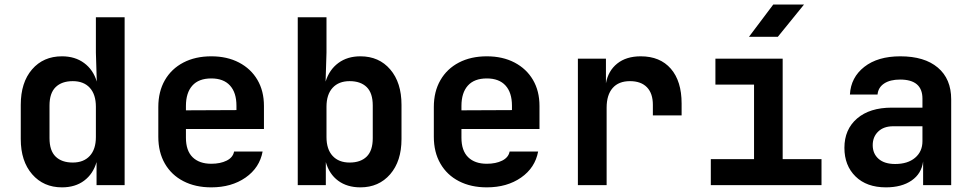

<svg xmlns="http://www.w3.org/2000/svg" viewBox="-20 -805 4234 835"><path d="M249.5 9.8Q169.4 9.8 119.9 -47.1Q70.3 -104 70.3 -200.2V-349.1Q70.3 -446.3 119.4 -503.2Q168.5 -560.1 249.5 -560.1Q306.2 -560.1 345.7 -531Q385.3 -502 400.9 -450.2L397 -576.2V-730H522V0H399.9V-100.1Q384.8 -48.3 345.9 -19.3Q307.1 9.8 249.5 9.8ZM296.4 -98.1Q343.8 -98.1 370.4 -127Q397 -155.8 397 -209V-340.8Q397 -394 370.6 -423.1Q344.2 -452.1 296.4 -452.1Q248.5 -452.1 221.9 -426Q195.3 -399.9 195.3 -346.2V-204.1Q195.3 -149.9 221.9 -124Q248.5 -98.1 296.4 -98.1Z M898.9 9.8Q829.6 9.8 777.6 -17.1Q725.6 -43.9 697 -93.5Q668.5 -143.1 668.5 -210V-339.8Q668.5 -406.7 697 -456.3Q725.6 -505.9 777.6 -533Q829.6 -560.1 898.9 -560.1Q967.8 -560.1 1019.5 -533Q1071.3 -505.9 1099.6 -457.5Q1127.9 -409.2 1127.9 -344.2V-244.1H788.6V-206.1Q788.6 -149.9 817.6 -121.3Q846.7 -92.8 898.9 -92.8Q938 -92.8 965.6 -106.4Q993.2 -120.1 998 -146H1122.1Q1108.9 -75.2 1047.9 -32.7Q986.8 9.8 898.9 9.8ZM788.6 -344.2V-325.2L1008.3 -326.2V-345.2Q1008.3 -402.3 980.2 -433.1Q952.1 -463.9 898.9 -463.9Q844.2 -463.9 816.4 -432.6Q788.6 -401.4 788.6 -344.2Z M1547.4 9.8Q1489.7 9.8 1450.7 -19Q1411.6 -47.9 1397 -100.1V0H1274.9V-730H1399.9V-576.2L1396 -450.2Q1412.1 -502 1451.4 -531Q1490.7 -560.1 1547.4 -560.1Q1628.4 -560.1 1677.2 -502.9Q1726.1 -445.8 1726.1 -349.1V-200.2Q1726.1 -104 1676.8 -47.1Q1627.4 9.8 1547.4 9.8ZM1500.5 -98.1Q1548.3 -98.1 1574.7 -124Q1601.1 -149.9 1601.1 -204.1V-346.2Q1601.1 -400.4 1574.7 -426.3Q1548.3 -452.1 1500.5 -452.1Q1453.1 -452.1 1426.5 -423.1Q1399.9 -394 1399.9 -340.8V-209Q1399.9 -155.8 1426.5 -127Q1453.1 -98.1 1500.5 -98.1Z M2097.2 9.8Q2027.8 9.8 1975.8 -17.1Q1923.8 -43.9 1895.3 -93.5Q1866.7 -143.1 1866.7 -210V-339.8Q1866.7 -406.7 1895.3 -456.3Q1923.8 -505.9 1975.8 -533Q2027.8 -560.1 2097.2 -560.1Q2166 -560.1 2217.8 -533Q2269.5 -505.9 2297.9 -457.5Q2326.2 -409.2 2326.2 -344.2V-244.1H1986.8V-206.1Q1986.8 -149.9 2015.9 -121.3Q2044.9 -92.8 2097.2 -92.8Q2136.2 -92.8 2163.8 -106.4Q2191.4 -120.1 2196.3 -146H2320.3Q2307.1 -75.2 2246.1 -32.7Q2185.1 9.8 2097.2 9.8ZM1986.8 -344.2V-325.2L2206.5 -326.2V-345.2Q2206.5 -402.3 2178.5 -433.1Q2150.4 -463.9 2097.2 -463.9Q2042.5 -463.9 2014.6 -432.6Q1986.8 -401.4 1986.8 -344.2Z M2493.2 0V-549.8H2615.2V-442.9Q2625 -497.1 2664.3 -528.6Q2703.6 -560.1 2766.6 -560.1Q2850.6 -560.1 2897.5 -506.1Q2944.3 -452.1 2944.3 -355V-303.2H2819.3V-349.1Q2819.3 -398.9 2793.5 -425.5Q2767.6 -452.1 2719.7 -452.1Q2670.4 -452.1 2644.3 -422.1Q2618.2 -392.1 2618.2 -336.9V0Z M3237.3 -645 3342.8 -785.2H3476.6L3362.8 -645ZM3071.3 0V-112.8H3259.3V-437H3091.3V-549.8H3383.8V-112.8H3552.7V0Z M3833 9.8Q3749 9.8 3700.7 -37.6Q3652.3 -85 3652.3 -162.1Q3652.3 -242.2 3707.3 -289.6Q3762.2 -336.9 3858.4 -336.9H3991.7V-376Q3991.7 -459 3894.5 -459Q3851.1 -459 3825.2 -441.9Q3799.3 -424.8 3796.4 -394H3676.3Q3680.2 -468.3 3738.8 -514.2Q3797.4 -560.1 3895.5 -560.1Q4000.5 -560.1 4058.6 -511Q4116.7 -461.9 4116.7 -373V0H3994.6V-103Q3987.8 -49.8 3944.6 -20Q3901.4 9.8 3833 9.8ZM3873 -91.8Q3927.7 -91.8 3959.7 -118.9Q3991.7 -146 3991.7 -190.9V-255.9H3864.3Q3823.2 -255.9 3799.3 -232.9Q3775.4 -210 3775.4 -173.8Q3775.4 -136.7 3800.8 -114.3Q3826.2 -91.8 3873 -91.8Z"/></svg>

Font: UDEV Gothic 35
Style: Bold
Weight: 700
Version: v2.1.0; ttfautohint (v1.8.4.7-5d5b-dirty) -l 6 -r 45 -G 200 